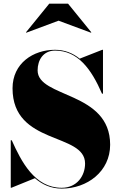

<svg xmlns="http://www.w3.org/2000/svg" viewBox="-20 -1038 674 1072"><path d="M307 -922.5 487.5 -855.5 490 -857.5 360 -1017.5H255L125 -857.5L127 -855.5ZM44.5 10 175 -43C215 -8 263.5 15 325 15C466 15 595 -80 595 -230C595 -530 190 -490 190 -645C190 -703.5 222 -755.5 287.5 -755.5C414 -755.5 489.5 -653.5 549.5 -515H555V-760H551L425 -710.5C386 -742 340.5 -760 287 -760C166 -760 50 -685 50 -545C50 -225 455 -300 455 -125C455 -56.5 410 10.5 324.5 10.5C173 10.5 99 -136.5 45.5 -255H40V10Z"/></svg>

Font: Bodoni* 36pt Fatface
Style: Regular
Weight: 900
Version: Version 2.3